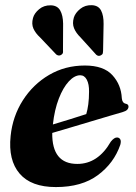

<svg xmlns="http://www.w3.org/2000/svg" viewBox="-20 -728 536 759"><path d="M455.5 -155.5Q430.5 -83 367 -35.8Q303.5 11.5 201 11.5Q103 11.5 57.5 -41.8Q12 -95 22 -190.5Q30 -268 70.2 -331.2Q110.5 -394.5 174 -431.8Q237.5 -469 315.5 -469Q389.5 -469 424.2 -431Q459 -393 461.5 -340Q463 -321 477 -318Q488 -316 488 -306.5Q488 -300 482.8 -294.2Q477.5 -288.5 463.5 -284.5Q447.5 -280 415.2 -270.5Q383 -261 343 -249Q303 -237 262 -224.8Q221 -212.5 186.5 -202.5Q185 -80 285.5 -80Q367.5 -80 418 -168Q432 -185.5 443.5 -184.5Q451.5 -184 455.5 -177Q459.5 -170 455.5 -155.5ZM297 -430.5Q274.5 -430.5 252 -406.2Q229.5 -382 212.5 -338.2Q195.5 -294.5 189 -236Q222.5 -246 258.8 -257.2Q295 -268.5 321 -277Q326 -293.5 329 -315.8Q332 -338 332 -365.5Q332.5 -395 323.2 -412.8Q314 -430.5 297 -430.5ZM389.5 -633 387.5 -527.5Q387.5 -522 386.5 -517.5Q385.5 -513 380 -510Q370 -503.5 360.5 -511.5L298 -580.5Q280.5 -597.5 272.8 -616.2Q265 -635 272 -659Q278 -677.5 297.2 -693Q316.5 -708.5 343 -707.5Q369 -706.5 379.5 -686.5Q390 -666.5 389.5 -633ZM229.5 -634.5 229 -529Q229.5 -524 228.8 -519.5Q228 -515 222.5 -511.5Q213 -505 202.5 -512.5L138.5 -580Q120.5 -596.5 112.2 -614.8Q104 -633 110.5 -657Q115.5 -675.5 134.5 -691.5Q153.5 -707.5 180.5 -707Q206.5 -706.5 217.8 -687Q229 -667.5 229.5 -634.5Z"/></svg>

Font: Fraunces 72pt
Style: Bold Italic
Weight: 700
Italic angle: -16°
Version: Version 1.000;[b76b70a41]